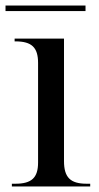

<svg xmlns="http://www.w3.org/2000/svg" viewBox="-20 -676 360 696"><path d="M0 -636H290V-656H0ZM23 0H307V-10H294C235 -10 212 -33 212 -92V-536H33V-526H36C95 -526 118 -504 118 -448V-87C118 -32 95 -10 36 -10H23Z"/></svg>

Font: Noto Serif Display
Style: Regular
Weight: 400
Designer: Monotype Design Team
Foundry: Monotype Imaging Inc.
Version: Version 2.009